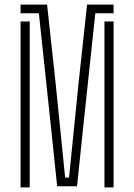

<svg xmlns="http://www.w3.org/2000/svg" viewBox="-20 -820 587 840"><path d="M230 -5 207 -226 150 -762H70V-800H186L223 -459L265 -43H282L324 -459L361 -800H477V-762H397L340 -226L317 -5ZM70 0V-726H110V-225V0ZM437 0V-225V-726H477V0Z"/></svg>

Font: Big Shoulders Stencil Text Thin Thin
Style: Regular
Weight: 250
Version: Version 2.001